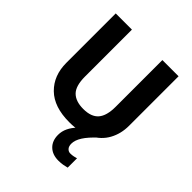

<svg xmlns="http://www.w3.org/2000/svg" viewBox="-255 -870 1266 1266"><g transform="rotate(45 378.0 -237.0)"><path d="M485 100Q485 125 497 138Q509 151 526 151Q542 151 556 148Q570 145 580 142V229Q564 233 546 236.5Q528 240 504 240Q448 240 415 208Q382 176 382 121Q382 87 397 56Q412 25 437 -0.5Q462 -26 492 -43L586 -57Q533 -8 509 30Q485 68 485 100ZM671 -252Q671 -178 638.5 -118.5Q606 -59 540.5 -24.5Q475 10 375 10Q233 10 159 -62.5Q85 -135 85 -254V-714H236V-277Q236 -189 272 -153Q308 -117 379 -117Q453 -117 486.5 -156Q520 -195 520 -278V-714H671Z"/></g></svg>

Font: Noto Sans Hanifi Rohingya
Style: Regular
Weight: 400
Designer: Monotype Design Team and DaltonMaag
Foundry: Google LLC
Version: Version 2.101